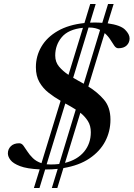

<svg xmlns="http://www.w3.org/2000/svg" viewBox="-20 -839 670 963"><path d="M150 104 179 10.5Q115 7.5 80.5 -5.8Q46 -19 32.8 -36.2Q19.5 -53.5 19.5 -69.5Q19.5 -91 34.5 -105.8Q49.5 -120.5 76.5 -120.5Q88.5 -120.5 97.5 -108.5Q106.5 -96.5 117.2 -79.5Q128 -62.5 144.8 -46Q161.5 -29.5 188 -20.5L284 -333.5Q252 -351.5 223.8 -373.8Q195.5 -396 177.8 -426.8Q160 -457.5 160 -502Q160 -558 187.8 -605.2Q215.5 -652.5 269.8 -683.8Q324 -715 403.5 -723.5L432.5 -819H460L431.5 -725.5Q443 -726 455.5 -726Q475.5 -726 493 -724.5L522 -819H550L520 -722Q584.5 -713 607.2 -690.2Q630 -667.5 630 -646.5Q630 -625.5 615.5 -611.2Q601 -597 573.5 -597Q562 -597 553.2 -609.8Q544.5 -622.5 533.5 -640Q522.5 -657.5 505 -673L423 -405Q467.5 -378 500.8 -339.8Q534 -301.5 534 -239Q534 -180.5 507.8 -130.2Q481.5 -80 429 -44.5Q376.5 -9 298 4L267.5 104H240L269.5 8Q241.5 11 211 11Q208.5 11 206.5 11L178 104ZM426.5 -701Q425 -701 424 -701L347 -449Q359.5 -441.5 373 -434Q386.5 -426.5 400 -419L482 -689Q471 -694.5 457.2 -697.8Q443.5 -701 426.5 -701ZM257 -560.5Q257 -528 276 -505.2Q295 -482.5 323.5 -463.5L396 -699.5Q323 -692 290 -652.8Q257 -613.5 257 -560.5ZM234.5 -14Q256.5 -14 277 -16.5L360 -289.5Q348 -297.5 334.5 -305Q321 -312.5 307.5 -320L214 -15Q224 -14 234.5 -14ZM435.5 -176Q435.5 -208.5 420.8 -231.8Q406 -255 383 -273.5L306 -22Q368 -37.5 401.8 -78.2Q435.5 -119 435.5 -176Z"/></svg>

Font: Newsreader Display Medium
Style: Italic
Weight: 500
Italic angle: -17°
Designer: Hugues Gentile
Foundry: Production Type
Version: Version 1.001